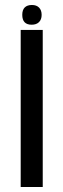

<svg xmlns="http://www.w3.org/2000/svg" viewBox="-20 -750 254 770"><path d="M63 0V-629.9H151.4V0ZM106.9 -650.9Q69.3 -650.9 69.3 -690.4Q69.3 -710.4 79.3 -720.2Q89.4 -730 107.9 -730Q126.5 -730 136.7 -719.5Q147 -709 147 -690.4Q147 -671.9 136.5 -661.4Q126 -650.9 106.9 -650.9Z"/></svg>

Font: Open Sans Condensed Medium
Style: Regular
Weight: 500
Width: 3
Designer: Monotype Design Team
Foundry: Monotype Imaging Inc.
Version: Version 3.000